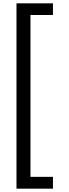

<svg xmlns="http://www.w3.org/2000/svg" viewBox="-20 -906 416 1153"><path d="M298 227H79V-886H298V-816H163V156H298Z"/></svg>

Font: Noto Sans Kannada UI SemiCondensed
Style: Regular
Weight: 400
Width: 4
Designer: Jelle Bosma - Monotype Design Team
Foundry: Monotype Imaging Inc.
Version: Version 2.005; ttfautohint (v1.8.4.7-5d5b)